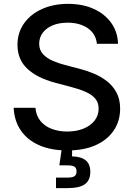

<svg xmlns="http://www.w3.org/2000/svg" viewBox="-20 -757 684 981"><path d="M324.2 11.7Q241.7 11.7 181.4 -14.4Q121.1 -40.5 87.2 -89.4Q53.2 -138.2 49.8 -206.1H161.1Q164.6 -165.5 186.8 -138.7Q209 -111.8 244.6 -98.4Q280.3 -85 323.7 -85Q370.1 -85 406.2 -99.6Q442.4 -114.3 463.1 -140.6Q483.9 -167 483.9 -202.1Q483.9 -233.4 466.3 -253.7Q448.7 -273.9 417.7 -287.6Q386.7 -301.3 345.7 -312L261.2 -334.5Q169.4 -358.9 119.4 -406Q69.3 -453.1 69.3 -527.8Q69.3 -590.8 103.3 -638.2Q137.2 -685.5 195.6 -711.4Q253.9 -737.3 327.6 -737.3Q402.8 -737.3 459.7 -711.2Q516.6 -685.1 549.1 -638.9Q581.5 -592.8 583 -533.2H475.1Q469.7 -584.5 428.7 -612.8Q387.7 -641.1 325.2 -641.1Q281.2 -641.1 248.5 -627.2Q215.8 -613.3 198 -589.1Q180.2 -564.9 180.2 -533.7Q180.2 -500.5 200.7 -479.2Q221.2 -458 251.7 -445.3Q282.2 -432.6 312.5 -424.8L383.8 -406.2Q420.9 -397 458 -381.6Q495.1 -366.2 525.9 -342.5Q556.6 -318.8 575.2 -284.2Q593.8 -249.5 593.8 -201.7Q593.8 -139.6 561.8 -91.3Q529.8 -43 469.5 -15.6Q409.2 11.7 324.2 11.7ZM266.1 204.1V150.4H324.7Q350.1 150.4 360.6 143.3Q371.1 136.2 371.1 119.1Q371.1 101.6 360.6 94.7Q350.1 87.9 324.7 87.9H283.2L299.3 -22.9H348.6V0L348.1 42Q394.5 43 418 62.3Q441.4 81.5 441.4 120.6Q441.4 164.1 413.8 184.1Q386.2 204.1 327.1 204.1Z"/></svg>

Font: Inter 16pt Medium
Style: Regular
Weight: 500
Version: Version 4.001;git-66647c0bb